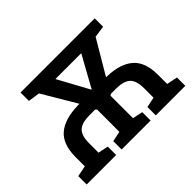

<svg xmlns="http://www.w3.org/2000/svg" viewBox="-143 -966 1221 1221"><g transform="rotate(-45 468.0 -355.5)"><path d="M27.8 0V-75.2L101.1 -89.8V-173.3Q101.1 -288.6 162.8 -340.8Q224.6 -393.1 345.2 -395Q348.6 -395 352.1 -395Q355.5 -395 358.4 -395L222.7 -624L144 -635.3V-710.9H811V-635.3L732.4 -624L596.7 -394.5Q599.1 -394.5 601.8 -394.5Q604.5 -394.5 607.9 -394.5Q722.2 -391.1 782 -338.9Q841.8 -286.6 841.8 -173.3V-89.8L915 -75.2V0H649.4V-75.2L718.8 -89.8V-173.3Q718.8 -244.1 688.2 -271.5Q657.7 -298.8 589.8 -298.8H543.9L534.2 -291.5V-89.8L603 -75.2V0H342.3V-75.2L411.6 -89.8V-290L403.3 -298.8H352.5Q284.7 -298.8 254.4 -271.5Q224.1 -244.1 224.1 -173.3V-89.8L293 -75.2V0ZM475.1 -405.8H479L486.8 -421.4L593.8 -614.7H361.3L467.8 -419.4Z"/></g></svg>

Font: Roboto Slab LO Medium
Style: Regular
Weight: 500
Designer: Google
Version: Version 2.000